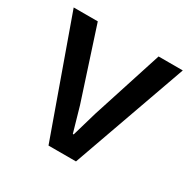

<svg xmlns="http://www.w3.org/2000/svg" viewBox="-125 -649 762 768"><g transform="rotate(30 255.5 -264.5)"><path d="M192.9 0 3.9 -528.8H115.2L221.2 -203.1L253.9 -88.9H257.8L291 -203.1L396 -528.8H507.8L319.8 0Z"/></g></svg>

Font: Lumene Sans Medium
Style: Regular
Weight: 500
Designer: Deni Anggara
Version: Version 1.003;Glyphs 3.1.2 (3151)